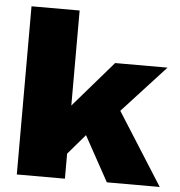

<svg xmlns="http://www.w3.org/2000/svg" viewBox="-51 -755 751 803"><g transform="rotate(5 324.5 -353.0)"><path d="M427 0 323 -189 251 -105V0H49V-706H251V-307L418 -500H638L457 -303L649 0Z"/></g></svg>

Font: Elaine Sans ExtraBold
Style: Regular
Weight: 800
Designer: Wei Huang
Foundry: Wei Huang
Version: Version 2.001;December 24, 2019;FontCreator 12.0.0.2547 64-b